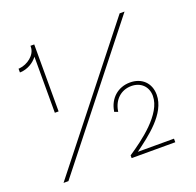

<svg xmlns="http://www.w3.org/2000/svg" viewBox="-123 -829 977 959"><g transform="rotate(-20 365.0 -350.0)"><path d="M135 -344H155V-700H135V-695C135 -651 88 -617 45 -613H40V-593H45C80 -595 114 -614 135 -642ZM56 0H82L635 -700H609ZM418 0H650V-19H458C531 -73 644 -154 644 -255C644 -318 601 -358 539 -358C474 -358 426 -314 416 -251L415 -247L434 -240L435 -246C444 -300 483 -339 539 -339C589 -339 624 -306 624 -256C624 -159 493 -65 420 -16L418 -15Z"/></g></svg>

Font: Fixel Display Thin
Style: Regular
Weight: 100
Designer: AlfaBravo + MacPaw
Foundry: Kyrylo Tkachov, Marchela Mozhyna, Serhii Makarenko, Maria Weinstein, Zakhar Kryvoshyya
Version: Version 1.211